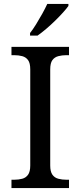

<svg xmlns="http://www.w3.org/2000/svg" viewBox="-20 -951 407 971"><path d="M38 0V-42H51Q74 -42 92.5 -47Q111 -52 122 -67.5Q133 -83 133 -114V-600Q133 -632 122 -647Q111 -662 92.5 -667Q74 -672 51 -672H38V-714H329V-672H316Q294 -672 275 -667Q256 -662 245 -647Q234 -632 234 -600V-114Q234 -83 245 -67.5Q256 -52 275 -47Q294 -42 316 -42H329V0ZM132 -784Q147 -803 163 -829Q179 -855 194 -882Q209 -909 219 -931H326V-921Q317 -908 299 -888Q281 -868 258.5 -846Q236 -824 213 -804.5Q190 -785 170 -771H132Z"/></svg>

Font: Noto Serif Gurmukhi
Style: Regular
Weight: 400
Designer: Vaibhav Singh and the Monotype Design Team
Foundry: Monotype Imaging Inc.
Version: Version 2.003